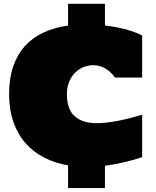

<svg xmlns="http://www.w3.org/2000/svg" viewBox="-20 -832 793 978"><path d="M326.7 10.3Q260.7 -1 205.8 -28.8Q150.9 -56.6 110.8 -101.8Q70.8 -147 48.6 -209.7Q26.4 -272.5 26.4 -353Q26.4 -433.1 47.4 -493.9Q68.4 -554.7 107.2 -597.7Q146 -640.6 201.7 -666.3Q257.3 -691.9 326.7 -701.7V-812.5H514.6V-702.1Q550.8 -697.8 579.8 -691.9Q608.9 -686 632.1 -679.2Q655.3 -672.4 673.1 -665.3Q690.9 -658.2 704.1 -651.4V-437H565.9Q542.5 -469.2 514.2 -484.6Q485.8 -500 455.1 -500Q429.7 -500 405.5 -490.2Q381.3 -480.5 362.5 -461.7Q343.8 -442.9 332.3 -415.5Q320.8 -388.2 320.8 -353Q320.8 -275.4 360.4 -240Q399.9 -204.6 472.7 -204.6Q515.6 -204.6 574.5 -215.3Q633.3 -226.1 704.1 -248V-31.7Q607.4 0.5 514.6 12.2V126H326.7Z"/></svg>

Font: Holtwood One SC
Style: Regular
Weight: 400
Version: Version 1.000